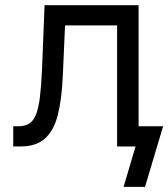

<svg xmlns="http://www.w3.org/2000/svg" viewBox="-20 -566 650 742"><path d="M31.2 0V-78.1H50.8Q75.7 -78.1 92 -87.9Q108.4 -97.7 118.7 -122.3Q128.9 -147 134.3 -190.9Q139.6 -234.9 142.6 -303.7L152.3 -545.9H515.6V0H432.6V-467.8H231.4L222.7 -272.5Q218.8 -183.1 203.6 -122.6Q188.5 -62 154.3 -31Q120.1 0 59.6 0ZM457.5 156.2 503.9 0H472.7V-78.1H610.4L540.5 156.2Z"/></svg>

Font: Inter
Style: Regular
Weight: 400
Designer: Rasmus Andersson
Foundry: rsms
Version: Version 4.000;git-8c9346024